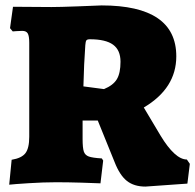

<svg xmlns="http://www.w3.org/2000/svg" viewBox="-20 -673 721 709"><path d="M403 -75 341 -228H285V-160Q285 -127 289.5 -113.5Q294 -100 308 -95Q322 -90 356 -88L361 -80L351 4Q331 3 280.5 1.5Q230 0 187 0Q141 0 86 3.5Q31 7 14 9L23 -83Q60 -89 74 -107.5Q88 -126 88 -168V-515Q88 -540 82.5 -549.5Q77 -559 62 -559Q50 -559 40 -558Q30 -557 27 -557L17 -569L28 -648L170 -647Q200 -647 266.5 -649.5Q333 -652 355 -653Q631 -653 631 -465Q631 -347 511 -276L573 -172Q599 -129 623.5 -106.5Q648 -84 670 -84L681 -68L672 5L517 16Q475 16 448.5 -5Q422 -26 403 -75ZM425 -445Q425 -488 397.5 -508Q370 -528 312 -528Q302 -528 299 -524Q296 -520 295 -506Q290 -438 288 -354L364 -344Q398 -358 411.5 -380.5Q425 -403 425 -445Z"/></svg>

Font: Alegreya SC Black
Style: Regular
Weight: 900
Designer: Juan Pablo del Peral
Foundry: Huerta Tipografica
Version: Version 2.007; ttfautohint (v1.6)